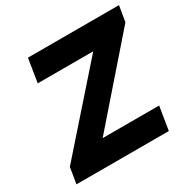

<svg xmlns="http://www.w3.org/2000/svg" viewBox="-158 -865 1015 1019"><g transform="rotate(-30 349.0 -355.5)"><path d="M27 0H593L616 -143H270L682 -615L698 -711H140L117 -567H457L43 -98Z"/></g></svg>

Font: Asimov Pro
Style: UltObl
Weight: 900
Designer: Google
Version: Version 2.000980; 2014